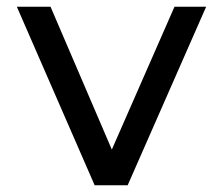

<svg xmlns="http://www.w3.org/2000/svg" viewBox="-20 -550 661 570"><path d="M261 0 30 -530H130L312 -106L498 -530H592L359 0Z"/></svg>

Font: Montserrat Z Med
Style: Regular
Weight: 500
Designer: Julieta Ulanovsky
Foundry: Julieta Ulanovsky
Version: Version 8.000